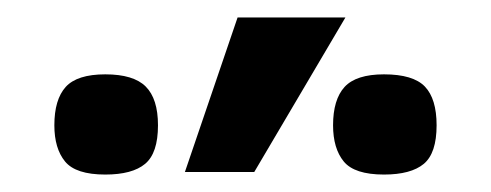

<svg xmlns="http://www.w3.org/2000/svg" viewBox="-20 -786 560 219"><path d="M478 -643.1Q478 -611.3 463.4 -599.1Q448.7 -586.9 418 -586.9Q384.3 -586.9 372.1 -601.8Q359.9 -616.7 359.9 -643.1Q359.9 -672.4 373 -686.8Q386.2 -701.2 418 -701.2Q451.2 -701.2 464.6 -687.3Q478 -673.3 478 -643.1ZM160.2 -643.1Q160.2 -611.3 145.5 -599.1Q130.9 -586.9 100.1 -586.9Q66.4 -586.9 54.2 -601.8Q42 -616.7 42 -643.1Q42 -672.4 54.9 -686.8Q67.9 -701.2 100.1 -701.2Q132.3 -701.2 146.2 -687.3Q160.2 -673.3 160.2 -643.1ZM374 -766.1 270 -589.8H190.9L251 -766.1Z"/></svg>

Font: Lorenzo Sans Medium
Style: Regular
Weight: 500
Foundry: Intel Corporation
Version: Version 1.00; ttfautohint (v1.5)